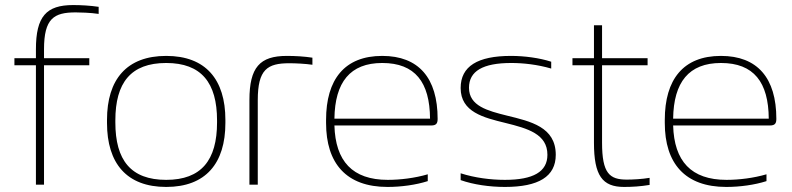

<svg xmlns="http://www.w3.org/2000/svg" viewBox="-20 -730 3131 759"><path d="M279 -681C292 -681 339 -680 370 -675V-703C336 -708 301 -710 269 -710C163 -710 122 -665 122 -535V-500H37V-472H122V0H154V-472H333V-500H154V-535C154 -657 193 -681 279 -681Z M403 -256V-244C403 -84 481 9 637 9C793 9 871 -84 871 -244V-256C871 -416 793 -509 637 -509C481 -509 403 -416 403 -256ZM436 -246V-254C436 -403 497 -481 637 -481C776 -481 838 -403 838 -254V-246C838 -97 776 -19 637 -19C497 -19 436 -97 436 -246Z M1124 -480C1149 -480 1188 -478 1215 -474V-502C1182 -507 1147 -509 1114 -509C1007 -509 966 -464 966 -334V0H999V-334C999 -456 1037 -480 1124 -480Z M1710 -260C1710 -422 1635 -509 1491 -509C1342 -509 1269 -416 1269 -256V-244C1269 -84 1349 9 1512 9C1566 9 1624 1 1671 -14V-41C1620 -26 1562 -19 1513 -19C1373 -19 1306 -93 1302 -234H1685C1705 -234 1710 -243 1710 -260ZM1302 -261C1304 -405 1364 -481 1491 -481C1621 -481 1679 -405 1680 -261Z M1978 -244C2067 -222 2144 -200 2144 -118C2144 -51 2088 -19 1976 -19C1920 -19 1857 -27 1801 -45V-18C1852 0 1916 9 1976 9C2109 9 2177 -32 2177 -118C2177 -228 2078 -250 1984 -273C1908 -292 1834 -311 1834 -383C1834 -449 1889 -481 2001 -481C2048 -481 2104 -475 2159 -459V-486C2113 -501 2053 -509 2000 -509C1868 -509 1801 -468 1801 -382C1801 -287 1892 -265 1978 -244Z M2458 -20C2390 -20 2360 -44 2360 -166V-472H2540V-500H2360V-630H2328V-500H2243V-472H2328V-166C2328 -36 2361 9 2447 9C2479 9 2512 7 2548 1V-27C2519 -22 2483 -20 2458 -20Z M3049 -260C3049 -422 2974 -509 2830 -509C2681 -509 2608 -416 2608 -256V-244C2608 -84 2688 9 2851 9C2905 9 2963 1 3010 -14V-41C2959 -26 2901 -19 2852 -19C2712 -19 2645 -93 2641 -234H3024C3044 -234 3049 -243 3049 -260ZM2641 -261C2643 -405 2703 -481 2830 -481C2960 -481 3018 -405 3019 -261Z"/></svg>

Font: LT Wave Text Thin
Style: Regular
Weight: 100
Designer: Daniel Lyons
Version: Version 2.5 (Glyphs App)